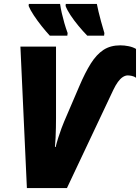

<svg xmlns="http://www.w3.org/2000/svg" viewBox="-20 -949 707 969"><path d="M115.7 0 83 -713.9H262.7V-353Q262.7 -331.1 262.2 -304.9Q261.7 -278.8 260.5 -253.4Q259.3 -228 257.3 -207H260.7Q266.1 -229 274.2 -254.4Q282.2 -279.8 290.5 -302Q298.8 -324.2 303.7 -335.4L380.4 -514.2Q409.7 -583 438.5 -628.7Q467.3 -674.3 502.4 -697.3Q537.6 -720.2 586.9 -720.2Q607.9 -720.2 629.4 -715.8Q650.9 -711.4 666.5 -702.1V-556.6Q657.2 -563.5 645.5 -565.9Q633.8 -568.4 625 -568.4Q612.3 -568.4 599.6 -560.1Q586.9 -551.8 575.2 -535.6Q563.5 -519.5 551.8 -495.1L317.9 0ZM420.4 -769Q398.4 -791.5 376 -818.6Q353.5 -845.7 335.9 -872.3Q318.4 -898.9 311 -918.9L312 -929.2H468.8Q472.2 -912.6 477.3 -890.1Q482.4 -867.7 490 -840.6Q497.6 -813.5 506.8 -782.2L505.4 -769ZM231.4 -769Q211.9 -790 189.9 -817.6Q168 -845.2 150.1 -872.3Q132.3 -899.4 124.5 -918.9L125.5 -929.2H283.2Q286.1 -908.2 291.7 -883.3Q297.4 -858.4 304.9 -832.3Q312.5 -806.2 321.3 -782.2L319.8 -769Z"/></svg>

Font: Open Sans SemiCondensed ExtraBold
Style: Italic
Weight: 800
Width: 4
Italic angle: -12°
Designer: Monotype Design Team
Foundry: Monotype Imaging Inc.
Version: Version 3.003